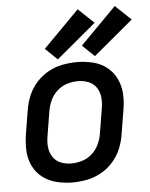

<svg xmlns="http://www.w3.org/2000/svg" viewBox="-55 -823 686 877"><g transform="rotate(-5 288.0 -385.0)"><path d="M242 8Q275 8 308.5 1.5Q342 -5 373 -22Q404 -39 428 -66Q452 -93 465.5 -125Q479 -157 484 -190L502 -300Q509 -338 507 -375Q505 -412 489.5 -444.5Q474 -477 446 -499Q418 -521 382 -529.5Q346 -538 309 -538Q276 -538 242.5 -531.5Q209 -525 178 -508Q147 -491 123 -464Q99 -437 85.5 -405Q72 -373 67 -340L49 -230Q43 -192 44.5 -155Q46 -118 61.5 -85.5Q77 -53 105 -31.5Q133 -10 169 -1Q205 8 242 8ZM244 -79Q218 -79 195 -88.5Q172 -98 159 -119Q146 -140 144 -165Q142 -190 147 -216L165 -326Q169 -351 180 -375Q191 -399 211.5 -417.5Q232 -436 257 -443.5Q282 -451 307 -451Q333 -451 356 -441.5Q379 -432 392 -411.5Q405 -391 407 -365.5Q409 -340 404 -314L386 -204Q382 -179 371 -155Q360 -131 339.5 -112.5Q319 -94 294 -86.5Q269 -79 244 -79ZM394 -558 576 -710 504 -778 339 -611ZM224 -558 406 -710 334 -778 169 -611Z"/></g></svg>

Font: Iosevka Sparkle Medium
Style: Italic
Weight: 500
Italic angle: -9°
Designer: Belleve Invis
Foundry: Belleve Invis
Version: Version 4.5.0; ttfautohint (v1.8.3)